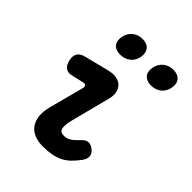

<svg xmlns="http://www.w3.org/2000/svg" viewBox="-223 -912 1045 1045"><g transform="rotate(45 300.0 -389.0)"><path d="M129 -376Q101 -369 83.5 -382Q66 -395 60 -424Q53 -452 64 -471.5Q75 -491 104 -498L251 -535Q281 -542 304.5 -537.5Q328 -533 342.5 -518.5Q357 -504 362 -481.5Q367 -459 360 -432L301 -203Q294 -175 293 -157Q292 -139 296.5 -129Q301 -119 309.5 -115.5Q318 -112 329 -112Q352 -112 371 -125Q390 -138 411 -161Q430 -182 449 -182.5Q468 -183 487 -167Q507 -150 507.5 -130.5Q508 -111 492 -90Q472 -63 451.5 -43.5Q431 -24 407.5 -12.5Q384 -1 354.5 4.5Q325 10 289 10Q252 10 223.5 -1.5Q195 -13 178.5 -36Q162 -59 158 -91.5Q154 -124 165 -167L218 -368Q222 -381 216 -388Q210 -395 198 -392ZM470 -641Q436 -641 419 -660.5Q402 -680 408 -714Q414 -748 438 -768Q462 -788 497 -788Q531 -788 548 -768Q565 -748 559 -714Q553 -680 529 -660.5Q505 -641 470 -641ZM233 -641Q198 -641 181.5 -660.5Q165 -680 171 -714Q177 -748 201 -768Q225 -788 259 -788Q294 -788 310.5 -768Q327 -748 322 -714Q316 -680 291.5 -660.5Q267 -641 233 -641Z"/></g></svg>

Font: Maple Mono
Style: Bold Italic
Weight: 700
Italic angle: -10°
Monospace: yes
Designer: subframe7536
Version: Version 7.000